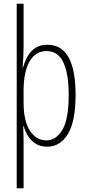

<svg xmlns="http://www.w3.org/2000/svg" viewBox="-20 -780 471 1034"><path d="M387 -270Q387 -126 345.5 -58Q304 10 234 10Q197 10 171.5 -6.5Q146 -23 130.5 -48Q115 -73 108 -100H105Q105 -88 106 -70Q107 -52 107 -29V234H70V-760H107V-525Q107 -502 105.5 -473Q104 -444 102 -416H104Q113 -449 129 -477Q145 -505 170.5 -522Q196 -539 235 -539Q387 -539 387 -270ZM350 -270Q350 -384 321 -444.5Q292 -505 231 -505Q171 -505 139 -448.5Q107 -392 107 -291V-228Q107 -129 141 -76.5Q175 -24 230 -24Q282 -24 316 -81Q350 -138 350 -270Z"/></svg>

Font: Noto Sans Lao ExtraCondensed ExtraLight
Style: Regular
Weight: 200
Width: 2
Designer: Monotype Design Team
Foundry: Monotype Imaging Inc.
Version: Version 2.003; ttfautohint (v1.8.4.7-5d5b)